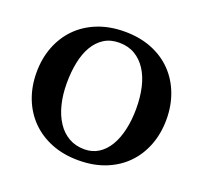

<svg xmlns="http://www.w3.org/2000/svg" viewBox="-119 -811 1017 961"><g transform="rotate(20 389.0 -330.5)"><path d="M43 -331.1Q43 -404.8 67.1 -467.5Q91.3 -530.3 136.2 -576.2Q181.2 -622.1 245.4 -647.7Q309.6 -673.3 389.6 -673.3Q469.7 -673.3 533.7 -647.7Q597.7 -622.1 642.3 -576.2Q687 -530.3 710.9 -467.5Q734.9 -404.8 734.9 -331.1Q734.9 -256.8 710.9 -194.1Q687 -131.3 642.3 -85.4Q597.7 -39.6 533.7 -13.9Q469.7 11.7 389.6 11.7Q309.6 11.7 245.6 -13.9Q181.6 -39.6 136.5 -85.4Q91.3 -131.3 67.1 -194.1Q43 -256.8 43 -331.1ZM203.6 -331.1Q203.6 -270 216.6 -218.8Q229.5 -167.5 254.2 -129.9Q278.8 -92.3 315.2 -71.3Q351.6 -50.3 398.4 -50.3Q441.4 -50.3 474.1 -71.3Q506.8 -92.3 529.1 -129.9Q551.3 -167.5 562.7 -218.8Q574.2 -270 574.2 -331.1Q574.2 -391.6 562.3 -443.1Q550.3 -494.6 526.1 -532Q502 -569.3 466.1 -590.6Q430.2 -611.8 382.3 -611.8Q335.9 -611.8 302.2 -590.6Q268.6 -569.3 246.6 -532Q224.6 -494.6 214.1 -443.1Q203.6 -391.6 203.6 -331.1Z"/></g></svg>

Font: PT Astra Serif
Style: Bold
Weight: 700
Designer: A.Korolkova, I. Chaeva
Foundry: ParaType Ltd
Version: Version 1.002